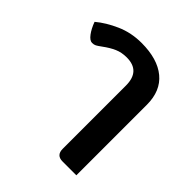

<svg xmlns="http://www.w3.org/2000/svg" viewBox="-166 -696 805 805"><g transform="rotate(45 236.5 -293.0)"><path d="M294 -38V-413Q294 -499 213 -499Q183 -499 159 -488.5Q135 -478 108 -458Q93 -447 85.5 -443Q78 -439 67 -439Q53 -439 38 -459Q23 -479 12 -509Q49 -540 101 -563Q153 -586 214 -586Q309 -586 361 -543Q413 -500 413 -418V0H331Q294 0 294 -38Z"/></g></svg>

Font: Krub SemiBold
Style: Regular
Weight: 600
Version: Version 1.000; ttfautohint (v1.6)